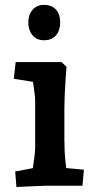

<svg xmlns="http://www.w3.org/2000/svg" viewBox="-20 -742 377 767"><path d="M45.7 5 40.7 -57 162.9 -80 104.5 -29Q107.1 -41.5 110.6 -65.3Q114.1 -89.1 117.3 -113.8Q120.5 -138.5 120.5 -152.5V-336.3Q120.5 -350.5 117.3 -375.5Q114.2 -400.5 110 -426.9Q105.9 -453.4 102.9 -471.5L161.6 -407.1L35.1 -427.4L42.6 -494H225.5L245.7 -475.4Q244.1 -456.5 242 -425.9Q239.8 -395.3 238.5 -363.1Q237.2 -330.9 237.2 -306.3V-182.5Q237.2 -135.8 241.8 -94.5Q246.4 -53.2 250 -31.4L192.6 -75.4L315.2 -64.1L309.5 0H162.1Q155.3 0 134.7 1Q114.1 2 89.7 3Q65.4 4 45.7 5ZM156.1 -581.2Q126.3 -581.2 109.7 -601.4Q93.1 -621.5 93.1 -651.4Q93.1 -682.4 109.7 -702.4Q126.3 -722.5 156.5 -722.5Q186.7 -722.5 203.6 -703.7Q220.5 -685 220.5 -651.3Q220.5 -620.9 203.8 -601Q187.1 -581.2 156.1 -581.2Z"/></svg>

Font: Andada Pro
Style: Regular
Weight: 400
Designer: Carolina Giovagnoli
Foundry: Huerta Tipografica
Version: Version 3.003